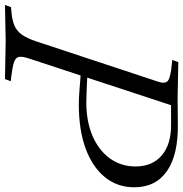

<svg xmlns="http://www.w3.org/2000/svg" viewBox="-32 -752 756 793"><g transform="rotate(90 346.5 -355.0)"><path d="M-30 3 -21 -22 1 -24Q35 -27 57 -37Q79 -47 93.5 -68Q108 -89 120 -125L287 -630Q297 -659 283 -670Q269 -681 216 -686L197 -688L206 -713L353 -710L461 -711Q588 -713 655.5 -666.5Q723 -620 723 -531Q723 -461 681 -409.5Q639 -358 562.5 -330Q486 -302 380 -302Q359 -302 331.5 -304Q304 -306 254 -310L263 -337Q307 -335 333 -334Q359 -333 372 -333Q451 -333 510.5 -358.5Q570 -384 603.5 -430Q637 -476 637 -536Q637 -605 592 -644Q547 -683 467 -683H384L191 -96Q182 -69 184.5 -55Q187 -41 206 -34.5Q225 -28 266 -23L285 -21L276 3L119 0Z"/></g></svg>

Font: Baskervville
Style: Italic
Weight: 400
Italic angle: -18°
Designer: ANRT
Foundry: ANRT
Version: Version 1.100